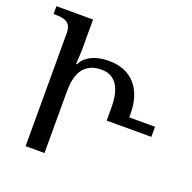

<svg xmlns="http://www.w3.org/2000/svg" viewBox="-126 -840 964 965"><g transform="rotate(20 355.5 -357.0)"><path d="M110 0V-604Q110 -632 100 -646.5Q90 -661 72 -666.5Q54 -672 28 -672H15V-714H211V-560Q211 -546 210 -525Q209 -504 207 -475H212Q222 -497 242.5 -513Q263 -529 292.5 -537.5Q322 -546 358 -546Q448 -546 499 -490Q550 -434 550 -331V-314H688V-260H449V-331Q449 -385 436 -421Q423 -457 398 -474.5Q373 -492 338 -492Q296 -492 267.5 -474Q239 -456 225 -420.5Q211 -385 211 -331V0Z"/></g></svg>

Font: Noto Serif Georgian
Style: Regular
Weight: 400
Designer: Monotype Design Team, Akaki Razmadze
Foundry: Google LLC
Version: Version 2.002